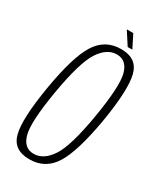

<svg xmlns="http://www.w3.org/2000/svg" viewBox="-177 -753 694 822"><g transform="rotate(30 170.0 -342.0)"><path d="M113 3.5Q192 3.5 234 -63.8Q276 -131 305 -299Q332.5 -466 315.2 -534Q298 -602 219.5 -602Q140 -602 97.8 -534.2Q55.5 -466.5 27.5 -299Q-0.5 -131.5 16.8 -64Q34 3.5 113 3.5ZM117.5 -26Q69 -26 53.8 -81.5Q38.5 -137 65.5 -298.5Q93 -460 129.2 -516.5Q165.5 -573 214.5 -573Q263.5 -573 278.5 -517Q293.5 -461 266.5 -298.5Q239.5 -137.5 203 -81.8Q166.5 -26 117.5 -26ZM238 -623.5H261L229 -687H197Z"/></g></svg>

Font: Anybody Condensed ExtraLight
Style: Italic
Weight: 250
Width: 3
Italic angle: -10°
Version: Version 1.113;gftools[0.9.25]